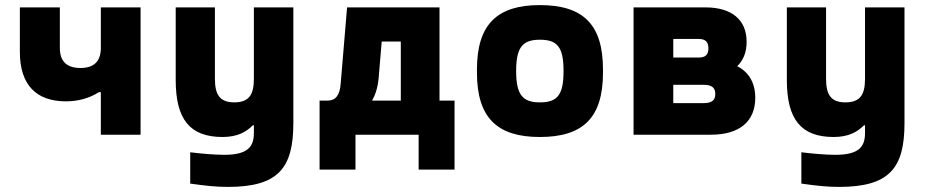

<svg xmlns="http://www.w3.org/2000/svg" viewBox="-20 -529 3640 754"><path d="M532 0V-500H376V-341C376 -288 349 -262 296 -262C242 -262 215 -288 215 -341V-500H58V-325C58 -195 123 -131 239 -131C286 -131 331 -143 368 -167H376V0Z M1132 -45V-500H977V-219C977 -155 956 -127 900 -127C845 -127 824 -155 824 -219V-500H670V-215C670 -61 725 9 854 9C914 9 948 -12 973 -37H977V-7C977 46 955 79 860 79C823 79 766 74 727 69V192C790 201 831 205 875 205C1072 205 1132 132 1132 -45Z M1267 -134H1235V137H1376V0H1624V137H1765V-134H1706V-500H1343L1318 -202C1315 -154 1297 -134 1267 -134ZM1441 -134C1455 -158 1464 -188 1467 -223L1479 -366H1554V-134Z M1853 -256V-244C1853 -65 1934 9 2100 9C2268 9 2348 -65 2348 -244V-256C2348 -435 2268 -509 2100 -509C1934 -509 1853 -435 1853 -256ZM2007 -248V-252C2007 -346 2035 -373 2100 -373C2167 -373 2193 -346 2193 -252V-248C2193 -154 2167 -127 2100 -127C2035 -127 2007 -154 2007 -248Z M2468 0H2772C2884 0 2946 -52 2946 -145C2946 -203 2921 -246 2875 -269C2899 -292 2912 -323 2912 -365C2912 -451 2854 -500 2750 -500H2468ZM2624 -124V-196H2743C2775 -196 2789 -185 2789 -160C2789 -135 2775 -124 2743 -124ZM2624 -303V-376H2724C2750 -376 2762 -365 2762 -339C2762 -314 2750 -303 2724 -303Z M3532 -45V-500H3377V-219C3377 -155 3356 -127 3300 -127C3245 -127 3224 -155 3224 -219V-500H3070V-215C3070 -61 3125 9 3254 9C3314 9 3348 -12 3373 -37H3377V-7C3377 46 3355 79 3260 79C3223 79 3166 74 3127 69V192C3190 201 3231 205 3275 205C3472 205 3532 132 3532 -45Z"/></svg>

Font: LT Wave Mono Black
Style: Regular
Weight: 900
Designer: Daniel Lyons
Version: Version 2.5 (Glyphs App)